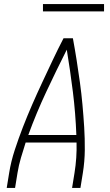

<svg xmlns="http://www.w3.org/2000/svg" viewBox="-20 -923 540 943"><path d="M13 0 25 -74Q34 -130 52.5 -186.5Q71 -243 92.5 -298.5Q114 -354 138 -409Q162 -464 187.5 -518.5Q213 -573 238.5 -627Q264 -681 292 -735H338Q348 -681 356.5 -627Q365 -573 372.5 -518.5Q380 -464 385 -409Q390 -354 393.5 -298.5Q397 -243 396.5 -186.5Q396 -130 387 -74L375 0H334L346 -74Q352 -111 354.5 -148.5Q357 -186 356 -223H106Q94 -186 83 -148.5Q72 -111 66 -74L54 0ZM119 -260H355Q351 -367 338 -471.5Q325 -576 308 -679Q256 -576 207 -471.5Q158 -367 119 -260ZM491 -867H191V-903H491Z"/></svg>

Font: Iosevka Curly Extralight
Style: Italic
Weight: 200
Italic angle: -9°
Monospace: yes
Designer: Belleve Invis
Foundry: Belleve Invis
Version: Version 22.1.2; ttfautohint (v1.8.4)